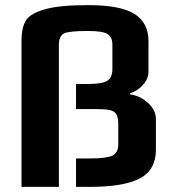

<svg xmlns="http://www.w3.org/2000/svg" viewBox="-20 -730 679 750"><path d="M64 -569Q64 -625 82.5 -652Q101 -679 157 -694Q212 -710 324 -710Q451 -710 505.5 -675.5Q560 -641 560 -569V-450Q560 -423 539 -399Q518 -375 489 -366L488 -361Q526 -357 557.5 -328.5Q589 -300 589 -265V-145Q589 -66 526 -33Q463 0 331 0H277V-111H331Q394 -111 419 -122Q442 -133 442 -167V-245Q442 -271 434.5 -283.5Q427 -296 409 -300Q391 -304 352 -304H277V-402H327Q379 -402 399 -414.5Q419 -427 419 -460V-555Q419 -586 399.5 -597.5Q380 -609 324 -609Q252 -609 231 -600Q210 -590 210 -555V0H64Z"/></svg>

Font: Play
Style: Bold
Weight: 700
Designer: Jonas Hecksher (Cyrillic expansion: Cyreal)
Foundry: Jonas Hecksher, Playtype, e-types AS
Version: Version 2.101; ttfautohint (v1.5.65-e2d9)